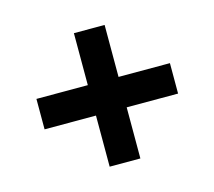

<svg xmlns="http://www.w3.org/2000/svg" viewBox="-75 -647 720 646"><g transform="rotate(-15 285.0 -324.5)"><path d="M232 -92V-270H53V-376H232V-557H339V-376H518V-270H339V-92Z"/></g></svg>

Font: Noto Sans Gujarati
Style: Regular
Weight: 400
Designer: Jelle Bosma - Monotype Design Team, Universal Thirst
Foundry: Monotype Imaging Inc.
Version: Version 2.102